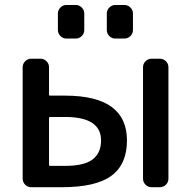

<svg xmlns="http://www.w3.org/2000/svg" viewBox="-20 -784 774 782"><path d="M179.7 -398.4Q179.7 -394.5 183.6 -394.5H245.1Q497.1 -394.5 497.1 -211.9Q497.1 -115.2 434.1 -68.4Q371.1 -21.5 231.4 -21.5H107.4Q92.8 -21.5 82.5 -31.7Q72.3 -42 72.3 -56.6V-509.8Q72.3 -524.4 82.5 -534.7Q92.8 -544.9 107.4 -544.9H144.5Q159.2 -544.9 169.4 -534.7Q179.7 -524.4 179.7 -509.8ZM391.6 -211.9Q391.6 -307.6 245.1 -307.6H183.6Q179.7 -307.6 179.7 -302.7V-113.3Q179.7 -108.4 183.6 -108.4H245.1Q323.2 -108.4 357.4 -134.8Q391.6 -161.1 391.6 -211.9ZM597.7 -21.5Q583 -21.5 572.8 -31.7Q562.5 -42 562.5 -56.6V-509.8Q562.5 -524.4 572.8 -534.7Q583 -544.9 597.7 -544.9H630.9Q645.5 -544.9 655.8 -534.7Q666 -524.4 666 -509.8V-56.6Q666 -42 655.8 -31.7Q645.5 -21.5 630.9 -21.5ZM250 -627Q236.3 -627 226.1 -637.2Q215.8 -647.5 215.8 -662.1V-728.5Q215.8 -743.2 226.1 -753.4Q236.3 -763.7 250 -763.7H289.1Q302.7 -763.7 313 -753.4Q323.2 -743.2 323.2 -728.5V-662.1Q323.2 -647.5 313 -637.2Q302.7 -627 289.1 -627ZM449.2 -627Q435.5 -627 425.3 -637.2Q415 -647.5 415 -662.1V-728.5Q415 -743.2 425.3 -753.4Q435.5 -763.7 449.2 -763.7H486.3Q501 -763.7 511.2 -753.4Q521.5 -743.2 521.5 -728.5V-662.1Q521.5 -647.5 511.2 -637.2Q501 -627 486.3 -627Z"/></svg>

Font: Gen Jyuu GothicL Medium
Style: Regular
Weight: 500
Designer: [Source Han Sans]
Ryoko NISHIZUKA  (kana & ideographs); Paul D. Hunt (Latin, Greek & Cyrillic); Wenlong ZHANG  (bopomofo
Version: Version 1.002.20150607